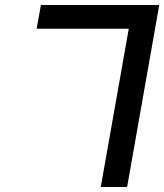

<svg xmlns="http://www.w3.org/2000/svg" viewBox="-20 -745 654 765"><path d="M493 -630.5H126L143 -725H614.5L486.5 0H381.5Z"/></svg>

Font: JuliaMono MediumItalic
Style: Regular
Weight: 500
Italic angle: -9°
Monospace: yes
Designer: cormullion
Foundry: corm
Version: Version 0.049; ttfautohint (v1.8.4)